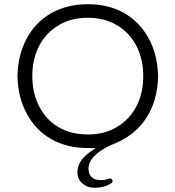

<svg xmlns="http://www.w3.org/2000/svg" viewBox="-20 -702 832 911"><path d="M164.6 -199.7Q133.3 -262.2 133.3 -341.3Q133.3 -420.4 165 -482.9Q197.3 -545.4 256.3 -581.1Q314.5 -617.7 396.5 -617.7Q475.6 -617.7 535.6 -582Q595.7 -546.4 628.4 -481.9Q659.7 -419.4 659.7 -340.3Q659.7 -261.2 627.9 -198.7Q595.7 -136.2 536.6 -100.6Q478.5 -64 397.5 -64Q316.4 -64 256.8 -99.1Q197.3 -134.3 164.6 -199.7ZM347.2 116.2Q347.2 145 366.7 164.6L370.6 168Q394.5 189 428.7 189Q475.1 189 507.8 167.5Q512.2 164.1 513.2 161.6Q514.2 159.2 514.2 156.7Q514.2 151.9 510.7 148.4Q507.8 145 502.9 145L498.5 145.5Q477.1 152.8 460.9 152.8Q444.8 152.8 433.3 149.2Q421.9 145.5 414.1 137.7Q399.9 123.5 399.9 97.7Q399.9 63 435.1 31.2Q468.3 2 515.6 -17.6Q618.2 -57.1 672.9 -140.6Q728 -223.6 730 -340.8Q727.5 -462.4 667 -549.8Q629.4 -604.5 571.8 -638.7Q496.1 -682.1 397 -682.1Q297.9 -682.1 221.7 -638.7Q146.5 -595.2 106 -517.6Q64.9 -440.9 63 -340.8Q64.9 -240.7 106.4 -163.6Q147.5 -86.4 221.2 -43Q296.9 0.5 396.5 0.5H434.1L407.2 19Q347.2 61 347.2 116.2Z"/></svg>

Font: YuPearl-ExtraLight
Style: ExtraLight
Weight: 200
Designer: Max Yao
Foundry: Max-Everyday
Version: Version 1.011; ttfautohint (v1.8.3)